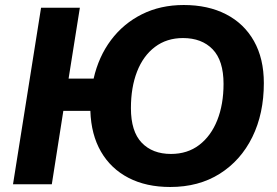

<svg xmlns="http://www.w3.org/2000/svg" viewBox="-20 -736 1106 767"><path d="M660 11Q564 11 493.5 -25.5Q423 -62 383.5 -130Q344 -198 341 -293H233L187 0H32L144 -705H299L254 -422H354Q374 -510 423.5 -576Q473 -642 547 -679Q621 -716 714 -716Q811 -716 883 -679Q955 -642 994.5 -572Q1034 -502 1034 -404Q1034 -282 988 -188.5Q942 -95 858 -42Q774 11 660 11ZM663 -121Q729 -121 776 -157Q823 -193 848 -256Q873 -319 873 -401Q873 -494 829.5 -539Q786 -584 711 -584Q646 -584 599 -548.5Q552 -513 527.5 -450Q503 -387 503 -304Q503 -211 546 -166Q589 -121 663 -121Z"/></svg>

Font: Nunito Sans ExtraBold
Style: Italic
Weight: 800
Italic angle: -9°
Designer: Vernon Adams
Foundry: Vernon Adams
Version: Version 3.006; ttfautohint (v1.8.3)